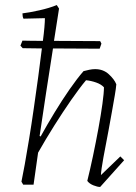

<svg xmlns="http://www.w3.org/2000/svg" viewBox="-20 -732 540 761"><path d="M377 9Q366 9 350 2.5Q334 -4 326 -15Q337 -59 348.5 -113.5Q360 -168 370 -222.5Q380 -277 386 -320.5Q392 -364 392 -386Q381 -398 361 -405Q341 -412 321 -414Q295 -383 262 -335.5Q229 -288 195 -234Q161 -180 131 -127L113 0H72L65 -12Q70 -35 78 -79.5Q86 -124 95.5 -182Q105 -240 114 -303Q123 -366 131.5 -427.5Q140 -489 146 -540L70 -541L61 -551L69 -571Q102 -570 150 -570Q154 -600 156 -623.5Q158 -647 158 -660L73 -658Q69 -666 69 -679Q95 -682 135.5 -691Q176 -700 205 -712L214 -698Q209 -666 204 -634Q199 -602 194 -570Q237 -570 284 -569.5Q331 -569 377 -569L382 -559L375 -539L190 -540Q176 -451 162.5 -363Q149 -275 137 -193L141 -191Q167 -238 196.5 -286.5Q226 -335 255.5 -377.5Q285 -420 311 -450Q322 -453 334 -455.5Q346 -458 357 -458Q389 -458 411 -438Q433 -418 441 -398Q440 -383 435 -354Q430 -325 423.5 -288.5Q417 -252 410 -214Q399 -158 390 -108.5Q381 -59 380 -38L457 -112L472 -97Z"/></svg>

Font: Labrada Lght
Style: Italic
Weight: 300
Italic angle: -7°
Designer: Mercedes Jáuregui
Foundry: Omnibus-Type Team
Version: Version 1.000; ttfautohint (v1.8.4.7-5d5b)